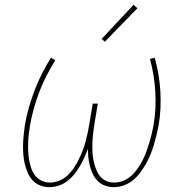

<svg xmlns="http://www.w3.org/2000/svg" viewBox="-20 -767 790 795"><path d="M184 8Q164 8 145.5 0.5Q127 -7 114.5 -21Q102 -35 94.5 -52.5Q87 -70 82.5 -89Q78 -108 76.5 -127.5Q75 -147 75.5 -167.5Q76 -188 78 -208.5Q80 -229 83 -249Q89 -285 99.5 -321.5Q110 -358 123.5 -393.5Q137 -429 154 -462.5Q171 -496 191 -528L209 -518Q190 -487 173 -454Q156 -421 143 -387Q130 -353 120 -317Q110 -281 104 -246Q101 -228 99 -210Q97 -192 96.5 -173.5Q96 -155 97 -137Q98 -119 101 -102Q104 -85 110 -68.5Q116 -52 126.5 -39Q137 -26 153 -18.5Q169 -11 187 -11Q206 -11 225.5 -19Q245 -27 260 -41Q275 -55 286.5 -72.5Q298 -90 307 -108.5Q316 -127 323 -145.5Q330 -164 335 -183Q340 -202 344 -221.5Q348 -241 351 -260L364 -338H385L372 -260Q369 -241 366.5 -222Q364 -203 363 -184Q362 -165 362.5 -146Q363 -127 366 -109Q369 -91 375 -73.5Q381 -56 391 -41.5Q401 -27 417.5 -19Q434 -11 453 -11Q472 -11 490.5 -18.5Q509 -26 524 -39.5Q539 -53 550.5 -70Q562 -87 571 -104.5Q580 -122 586.5 -140.5Q593 -159 598.5 -177Q604 -195 608.5 -214Q613 -233 616 -251Q622 -286 623.5 -320Q625 -354 623 -388Q621 -422 615.5 -456Q610 -490 601 -523L621 -528Q630 -494 636 -459Q642 -424 644 -389Q646 -354 644.5 -319.5Q643 -285 637 -249Q633 -228 628 -207.5Q623 -187 617 -167Q611 -147 603 -127Q595 -107 584 -88Q573 -69 560 -51.5Q547 -34 529.5 -20Q512 -6 491.5 1Q471 8 450 8Q432 8 414.5 1.5Q397 -5 385 -17Q373 -29 365 -45Q357 -61 352.5 -78.5Q348 -96 346 -114Q344 -132 344 -151Q337 -132 329 -114Q321 -96 310.5 -78.5Q300 -61 287 -45Q274 -29 257.5 -16.5Q241 -4 222 2Q203 8 184 8ZM414 -594 401 -606 533 -747 549 -733Z"/></svg>

Font: Iosevka Etoile Thin Oblique
Style: Regular
Weight: 100
Italic angle: -9°
Designer: Belleve Invis
Foundry: Belleve Invis
Version: Version 15.5.2; ttfautohint (v1.8.4)